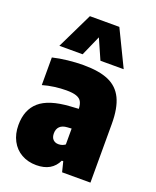

<svg xmlns="http://www.w3.org/2000/svg" viewBox="-150 -895 805 993"><g transform="rotate(20 252.0 -398.5)"><path d="M467 -323V0H311L297 -56H289Q257.5 11 172 11Q126 11 90.2 -9.2Q54.5 -29.5 34.8 -66.8Q15 -104 15 -153Q15 -237 66.5 -282.2Q118 -327.5 233 -335L280 -338Q279 -363.5 270.5 -378Q262 -392.5 242.2 -399.2Q222.5 -406 187 -406Q157 -406 122.8 -401.5Q88.5 -397 58 -388V-540Q95 -549 140 -554Q185 -559 226 -559Q312.5 -559 364.8 -536.2Q417 -513.5 442 -462Q467 -410.5 467 -323ZM280 -142V-229.5L257 -228Q230 -226.5 216 -212.8Q202 -199 202 -175Q202 -153 213.2 -141.5Q224.5 -130 243 -130Q264 -130 280 -142ZM428 -610H300L251 -721L202 -610H74L170 -808H332Z"/></g></svg>

Font: Encode Sans Condensed Black
Style: Regular
Weight: 900
Width: 3
Designer: Multiple Designers
Foundry: Impallari Type
Version: Version 2.000